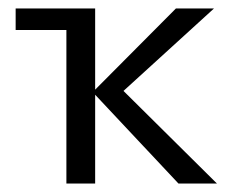

<svg xmlns="http://www.w3.org/2000/svg" viewBox="-20 -434 541 454"><path d="M17 -414H205V-222L396 -414H486L272 -219L493 0H402L205 -210V0H137V-363H17Z"/></svg>

Font: LXGW Bright GB
Style: Regular
Weight: 400
Designer: Christian Thalmann (Catharsis Fonts)
Foundry: LXGW / Christian Thalmann (Catharsis Fonts) / Fontworks Inc.
Version: Version 5.510